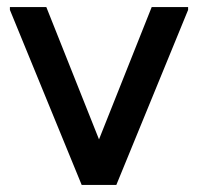

<svg xmlns="http://www.w3.org/2000/svg" viewBox="-20 -523 560 543"><path d="M226 0 233 -61 409 -503H512V-495L309 0ZM211 0 8 -495V-503H111L287 -61L294 0Z"/></svg>

Font: Fustat SemiBold
Style: Regular
Weight: 600
Designer: Mohamed Gaber, Khaled Hosny, Laura Garcia Mut
Foundry: Kief Type Foundry, Alif Type Foundry, Hard Type Foundry
Version: Version 1.007